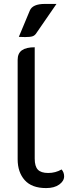

<svg xmlns="http://www.w3.org/2000/svg" viewBox="-20 -950 382 979"><path d="M70 -138V-645Q70 -678 91.5 -693.5Q113 -709 157 -709V-141Q157 -102 173 -85Q189 -68 226 -68Q263 -68 294 -86Q307 -71 307 -51Q307 -27 282 -9Q257 9 215 9Q142 9 106 -31.5Q70 -72 70 -138ZM132 -896Q146 -930 209 -930H268L166 -782Q158 -769 146 -765Q134 -761 108 -761L76 -762Z"/></svg>

Font: K2D
Style: Regular
Weight: 400
Version: Version 1.000; ttfautohint (v1.6)